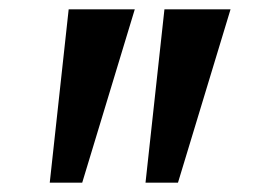

<svg xmlns="http://www.w3.org/2000/svg" viewBox="-20 -853 566 411"><path d="M268.5 -833 156 -462H86.5L127 -833ZM473.5 -833 361 -462H291.5L332 -833Z"/></svg>

Font: Merriweather 28pt ExtraBold
Style: Regular
Weight: 800
Version: Version 2.100